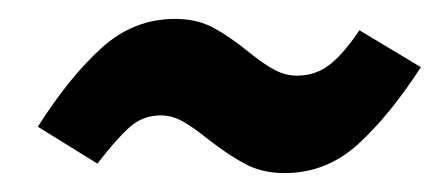

<svg xmlns="http://www.w3.org/2000/svg" viewBox="-20 -421 470 203"><path d="M201 -273Q185 -286 173.5 -292.5Q162 -299 150 -299Q131 -299 117 -286.5Q103 -274 83 -248L20 -287Q53 -339 87 -370Q121 -401 165 -401Q188 -401 205 -392Q222 -383 243 -366Q259 -353 270.5 -347Q282 -341 294 -341Q314 -341 329 -353Q344 -365 360 -389L425 -350Q392 -299 358.5 -268.5Q325 -238 281 -238Q258 -238 240.5 -247Q223 -256 201 -273Z"/></svg>

Font: Fira Sans Extra Condensed SemiBold
Style: Italic
Weight: 600
Width: 3
Italic angle: -8°
Designer: Carrois Corporate & Edenspiekermann AG
Foundry: Carrois Corporate GbR & Edenspiekermann AG
Version: Version 4.203